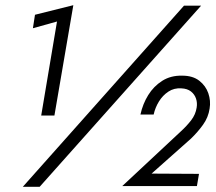

<svg xmlns="http://www.w3.org/2000/svg" viewBox="-20 -721 835 741"><path d="M756 -699 133 0H68L690 -699ZM115 -664 263 -701 190 -275H139L200 -638L107 -612ZM678 -214Q700 -234 717.5 -256.5Q735 -279 739 -306Q742 -324 736.5 -340.5Q731 -357 717 -368Q703 -379 680 -380Q652 -382 630 -367.5Q608 -353 593.5 -329.5Q579 -306 573 -279H522Q531 -320 552 -354Q573 -388 606 -409Q639 -430 683 -429Q724 -429 749 -409.5Q774 -390 784 -361Q794 -332 789 -302Q784 -268 763.5 -239.5Q743 -211 717 -186L565 -51L748 -50L740 -3H452Z"/></svg>

Font: Jost
Style: Italic
Weight: 400
Italic angle: -5°
Version: Version 3.710